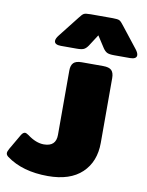

<svg xmlns="http://www.w3.org/2000/svg" viewBox="-247 -818 811 1058"><g transform="rotate(10 158.0 -289.5)"><path d="M5 -571Q5 -584 20 -603L112 -720Q126 -739 135.5 -744Q145 -749 173 -749H297Q325 -749 334.5 -744Q344 -739 358 -720L450 -603Q465 -584 465 -571Q465 -560 455.5 -554.5Q446 -549 429 -549H340Q312 -549 300 -555Q288 -561 277 -577L235 -642L193 -577Q182 -561 170 -555Q158 -549 130 -549H41Q24 -549 14.5 -554.5Q5 -560 5 -571ZM-137 104Q-149 95 -149 84Q-149 75 -140 59L-90 -27Q-80 -43 -69 -43Q-62 -43 -49 -34Q-1 2 43 2Q111 2 111 -63V-423Q111 -452 124.5 -466Q138 -480 171 -480H290Q324 -480 337.5 -466.5Q351 -453 351 -423V-61Q351 45 285 107.5Q219 170 95 170Q-47 170 -137 104Z"/></g></svg>

Font: Mitr
Style: Bold
Weight: 700
Designer: Thanarat Vachiruckul
Foundry: Cadson Demak
Version: Version 1.002